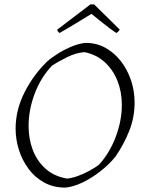

<svg xmlns="http://www.w3.org/2000/svg" viewBox="-20 -844 660 873"><path d="M277 9Q223 9 181 -14Q139 -37 110 -76Q81 -115 66 -162.5Q51 -210 51 -259Q51 -344 91.5 -424Q132 -504 195 -565Q218 -585 248.5 -603.5Q279 -622 311 -634.5Q343 -647 370 -649Q419 -649 459.5 -626.5Q500 -604 529.5 -566Q559 -528 575.5 -479.5Q592 -431 592 -378Q592 -310 567.5 -248.5Q543 -187 505 -132Q477 -97 437.5 -66Q398 -35 355.5 -14.5Q313 6 277 9ZM285 -32Q307 -34 334.5 -44Q362 -54 387.5 -68Q413 -82 430 -95Q479 -149 506.5 -222.5Q534 -296 534 -367Q534 -426 514 -476.5Q494 -527 456 -561.5Q418 -596 364 -607Q326 -604 286 -584.5Q246 -565 216 -545Q165 -491 137.5 -417.5Q110 -344 110 -271Q110 -213 129 -162.5Q148 -112 187 -77Q226 -42 285 -32ZM509 -694Q495 -703 475 -718Q455 -733 434 -750Q413 -767 396 -781Q363 -761 323 -736.5Q283 -712 256 -697L251 -694Q248 -695 244 -700.5Q240 -706 240 -709L391 -824H408L524 -710Q524 -707 518 -701Q512 -695 509 -694Z"/></svg>

Font: Labrada Lght
Style: Italic
Weight: 300
Italic angle: -7°
Designer: Mercedes Jáuregui
Foundry: Omnibus-Type Team
Version: Version 1.000; ttfautohint (v1.8.4.7-5d5b)